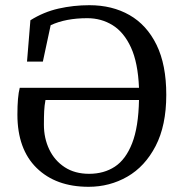

<svg xmlns="http://www.w3.org/2000/svg" viewBox="-20 -704 707 739"><path d="M321 15Q195 15 121 -57.5Q47 -130 47 -263Q47 -332 56 -366H515Q511 -463 484 -521.5Q457 -580 413.5 -607Q370 -634 316 -634Q233 -634 175 -607L145 -467H84L97 -626Q148 -658 205.5 -671Q263 -684 324 -684Q412 -684 478.5 -646Q545 -608 582.5 -531.5Q620 -455 620 -339Q620 -221 579 -142Q538 -63 470 -24Q402 15 321 15ZM323 -35Q380 -35 422 -62.5Q464 -90 488.5 -152.5Q513 -215 515 -319H155Q151 -297 150 -276Q149 -255 149 -224Q149 -172 169.5 -129Q190 -86 229 -60.5Q268 -35 323 -35Z"/></svg>

Font: Source Serif Pro
Style: Regular
Weight: 400
Designer: Frank Grießhammer
Foundry: Adobe Systems Incorporated
Version: Version 3.001;hotconv 1.0.111;makeotfexe 2.5.65597